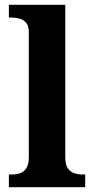

<svg xmlns="http://www.w3.org/2000/svg" viewBox="-20 -780 392 800"><path d="M17 0V-53H29Q50 -53 65.5 -59Q81 -65 90.5 -80.5Q100 -96 100 -124V-646Q100 -673 88 -686Q76 -699 59.5 -703Q43 -707 29 -707H17V-760H252V-124Q252 -96 261.5 -80.5Q271 -65 287.5 -59Q304 -53 323 -53H335V0Z"/></svg>

Font: Noto Serif Khmer
Style: Bold
Weight: 700
Version: Version 2.003